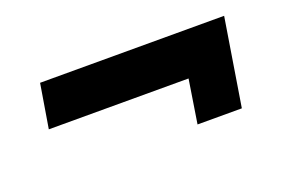

<svg xmlns="http://www.w3.org/2000/svg" viewBox="-46 -557 655 448"><g transform="rotate(-20 281.5 -333.5)"><path d="M494 -225H384L401 -333H54L72 -442H529Z"/></g></svg>

Font: Rambla
Style: Bold Italic
Weight: 700
Italic angle: -12°
Designer: Martin Sommaruga
Foundry: Martin Sommaruga
Version: Version 1.001